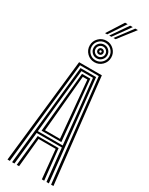

<svg xmlns="http://www.w3.org/2000/svg" viewBox="-296 -1230 995 1279"><g transform="rotate(30 202.0 -590.5)"><path d="M25.5 0 114.5 -800H289.5L378.8 0H360.8L274.2 -785.5H130L43.5 0ZM60.8 0 142.2 -770.8H262L343.5 0H325.2L299 -250.5H105.2L78.8 0ZM106 -264.8H297.2L274.5 -493L246.5 -756.2H157.5L129.2 -493ZM126 -279.8 146.2 -493 170.2 -742.5H234L258.2 -493L278.2 -279.8ZM144.5 -294H259.5L241.5 -493L219.8 -727.8H184.5L162.8 -493ZM96.5 0 121.8 -236.2H282.5L307.8 0H289.8L268 -222H136.2L114.5 0ZM202 -850.5Q168 -850.5 143.9 -874.6Q119.8 -898.8 119.8 -933Q119.8 -967 143.9 -991.1Q168 -1015.2 202 -1015.2Q236.2 -1015.2 260.4 -991.1Q284.5 -967 284.5 -933Q284.5 -898.8 260.4 -874.6Q236.2 -850.5 202 -850.5ZM202 -865.5Q230 -865.5 249.8 -885.2Q269.5 -905 269.5 -933Q269.5 -960.8 249.8 -980.5Q230 -1000.2 202 -1000.2Q174 -1000.2 154.4 -980.5Q134.8 -960.8 134.8 -933Q134.8 -905 154.4 -885.2Q174 -865.5 202 -865.5ZM202 -880.5Q180.2 -880.5 165 -895.9Q149.8 -911.2 149.8 -933Q149.8 -954.8 165 -970Q180.2 -985.2 202 -985.2Q223.8 -985.2 239.1 -970Q254.5 -954.8 254.5 -933Q254.5 -911.2 239.1 -895.9Q223.8 -880.5 202 -880.5ZM202 -895.5Q217.5 -895.5 228.5 -906.5Q239.5 -917.5 239.5 -933Q239.5 -948.5 228.5 -959.4Q217.5 -970.2 202 -970.2Q186.8 -970.2 175.8 -959.4Q164.8 -948.5 164.8 -933Q164.8 -917.5 175.8 -906.5Q186.8 -895.5 202 -895.5ZM202 -910.5Q192.5 -910.5 186.1 -917Q179.8 -923.5 179.8 -933Q179.8 -942.2 186.1 -948.8Q192.5 -955.2 202 -955.2Q211.5 -955.2 218 -948.8Q224.5 -942.2 224.5 -933Q224.5 -923.5 218 -917Q211.5 -910.5 202 -910.5ZM202 -925Q209.8 -925 209.8 -933Q209.8 -940.8 202 -940.8Q194.2 -940.8 194.2 -933Q194.2 -925 202 -925ZM167.2 -1054 248.2 -1181H268.2L183.8 -1054ZM231.8 -1054 326.8 -1181H346.8L248.2 -1054ZM199.5 -1054 287.5 -1181H307.5L216 -1054Z"/></g></svg>

Font: Big Shoulders Inline Text Medium
Style: Regular
Weight: 500
Designer: Patric King
Foundry: XO Type Co
Version: Version 1.000